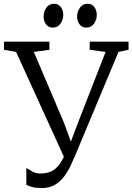

<svg xmlns="http://www.w3.org/2000/svg" viewBox="-30 -958 683 991"><path d="M188 12.5Q156 12.5 138.2 7.8Q120.5 3 106 -3.5V-91Q119.5 -83 136.8 -72.8Q154 -62.5 177.5 -62.5Q213.5 -62.5 237.5 -75Q261.5 -87.5 279 -112.5Q296.5 -137.5 311 -174.5L309 -128.5L53 -690L-9.5 -701V-743H225V-701L144.5 -690L301 -322.5L348 -193.5L323.5 -194.5L372 -323L515 -690L433 -701V-743H633.5V-701L581.5 -690L356.5 -152Q347.5 -130.5 334.2 -102.2Q321 -74 301.8 -48Q282.5 -22 254.8 -4.8Q227 12.5 188 12.5ZM241.5 -815.5Q220.5 -815.5 207.8 -832Q195 -848.5 195 -873Q195 -897.5 209.2 -918Q223.5 -938.5 248.5 -938.5H249.5Q271 -938.5 283.8 -922Q296.5 -905.5 296.5 -881Q296.5 -856.5 282.2 -836Q268 -815.5 242.5 -815.5ZM414.5 -815.5Q393.5 -815.5 380.8 -832Q368 -848.5 368 -873Q368 -897.5 382.2 -918Q396.5 -938.5 421.5 -938.5H422.5Q444 -938.5 456.8 -922Q469.5 -905.5 469.5 -881Q469.5 -856.5 455.2 -836Q441 -815.5 415.5 -815.5Z"/></svg>

Font: Merriweather 24pt Light
Style: Regular
Weight: 300
Designer: Eben Sorkin
Foundry: Eben Sorkin
Version: Version 2.100